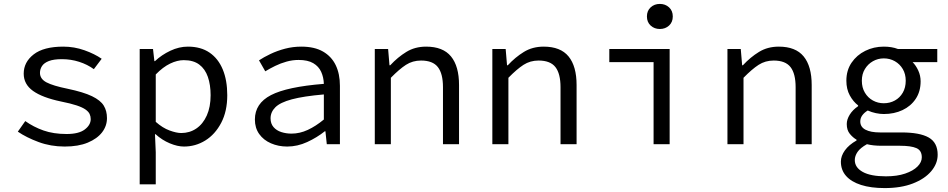

<svg xmlns="http://www.w3.org/2000/svg" viewBox="-20 -736 4840 980"><path d="M310 12Q239 12 177 -11Q115 -34 71 -64L109 -118Q151 -88 202 -70Q253 -52 320 -52Q382 -52 412.5 -75Q443 -98 443 -128Q443 -142 437.5 -154Q432 -166 416.5 -177Q401 -188 371 -198Q341 -208 291 -218Q196 -238 148.5 -272Q101 -306 101 -360Q101 -419 152 -458.5Q203 -498 303 -498Q359 -498 411 -479.5Q463 -461 499 -436L459 -383Q426 -407 384 -420.5Q342 -434 296 -434Q254 -434 229.5 -424.5Q205 -415 194.5 -399Q184 -383 184 -364Q184 -333 217.5 -315.5Q251 -298 325 -283Q406 -266 449.5 -245Q493 -224 509.5 -197Q526 -170 526 -133Q526 -93 501 -60.5Q476 -28 428 -8Q380 12 310 12Z M693 205V-486H761L768 -424H771Q805 -456 849.5 -477Q894 -498 939 -498Q1005 -498 1049.5 -467.5Q1094 -437 1117 -381.5Q1140 -326 1140 -250Q1140 -168 1109 -109Q1078 -50 1028 -19Q978 12 919 12Q886 12 846.5 -4.5Q807 -21 774 -51H771L775 41V205ZM905 -57Q948 -57 982 -80Q1016 -103 1035.5 -146.5Q1055 -190 1055 -250Q1055 -303 1041 -343.5Q1027 -384 997 -406.5Q967 -429 918 -429Q885 -429 848.5 -411.5Q812 -394 775 -356V-114Q810 -83 845.5 -70Q881 -57 905 -57Z M1446 12Q1401 12 1363 -4.5Q1325 -21 1303 -52Q1281 -83 1281 -126Q1281 -208 1363 -250.5Q1445 -293 1633 -308Q1632 -341 1619.5 -369Q1607 -397 1579 -413.5Q1551 -430 1504 -430Q1473 -430 1442.5 -421.5Q1412 -413 1384.5 -399.5Q1357 -386 1334 -372L1302 -428Q1326 -444 1360.5 -460.5Q1395 -477 1435 -487.5Q1475 -498 1518 -498Q1585 -498 1628.5 -473Q1672 -448 1693.5 -403.5Q1715 -359 1715 -298V0H1648L1641 -66H1638Q1598 -34 1548 -11Q1498 12 1446 12ZM1468 -54Q1510 -54 1551 -73Q1592 -92 1633 -126V-254Q1529 -245 1469.5 -229Q1410 -213 1385.5 -188.5Q1361 -164 1361 -132Q1361 -105 1376 -87.5Q1391 -70 1415.5 -62Q1440 -54 1468 -54Z M1893 0V-486H1961L1968 -403H1972Q2010 -444 2054 -471Q2098 -498 2155 -498Q2241 -498 2282 -448Q2323 -398 2323 -302V0H2241V-291Q2241 -360 2215 -393.5Q2189 -427 2129 -427Q2086 -427 2052 -405Q2018 -383 1975 -339V0Z M2493 0V-486H2561L2568 -403H2572Q2610 -444 2654 -471Q2698 -498 2755 -498Q2841 -498 2882 -448Q2923 -398 2923 -302V0H2841V-291Q2841 -360 2815 -393.5Q2789 -427 2729 -427Q2686 -427 2652 -405Q2618 -383 2575 -339V0Z M3316 0V-419H3090V-486H3398V0ZM3348 -588Q3320 -588 3301 -605.5Q3282 -623 3282 -652Q3282 -681 3301 -698.5Q3320 -716 3348 -716Q3376 -716 3395 -698.5Q3414 -681 3414 -652Q3414 -623 3395 -605.5Q3376 -588 3348 -588Z M3693 0V-486H3761L3768 -403H3772Q3810 -444 3854 -471Q3898 -498 3955 -498Q4041 -498 4082 -448Q4123 -398 4123 -302V0H4041V-291Q4041 -360 4015 -393.5Q3989 -427 3929 -427Q3886 -427 3852 -405Q3818 -383 3775 -339V0Z M4496 224Q4425 224 4375 208Q4325 192 4298.5 162Q4272 132 4272 89Q4272 60 4292.5 31.5Q4313 3 4352 -19V-23Q4333 -34 4317.5 -53Q4302 -72 4302 -103Q4302 -126 4317 -150.5Q4332 -175 4360 -194V-198Q4335 -217 4317.5 -249Q4300 -281 4300 -324Q4300 -377 4326.5 -416Q4353 -455 4396.5 -476.5Q4440 -498 4491 -498Q4532 -498 4563 -486H4764V-419H4638Q4655 -402 4667 -376Q4679 -350 4679 -321Q4679 -269 4654 -231.5Q4629 -194 4586.5 -174Q4544 -154 4491 -154Q4472 -154 4450.5 -158.5Q4429 -163 4409 -172Q4391 -161 4381 -147Q4371 -133 4371 -116Q4371 -88 4397.5 -74Q4424 -60 4472 -60H4581Q4675 -60 4720.5 -34Q4766 -8 4766 54Q4766 99 4733 138Q4700 177 4639.5 200.5Q4579 224 4496 224ZM4491 -209Q4522 -209 4547.5 -223Q4573 -237 4588 -263Q4603 -289 4603 -324Q4603 -358 4588 -383.5Q4573 -409 4547.5 -423.5Q4522 -438 4491 -438Q4461 -438 4435.5 -423.5Q4410 -409 4394.5 -383.5Q4379 -358 4379 -324Q4379 -289 4394.5 -263Q4410 -237 4435.5 -223Q4461 -209 4491 -209ZM4502 164Q4559 164 4600 150Q4641 136 4663 114Q4685 92 4685 67Q4685 32 4657.5 20Q4630 8 4574 8H4479Q4458 8 4439.5 6Q4421 4 4405 0Q4371 19 4357 39.5Q4343 60 4343 81Q4343 119 4383.5 141.5Q4424 164 4502 164Z"/></svg>

Font: Source Code Pro
Style: Regular
Weight: 400
Monospace: yes
Designer: Paul D. Hunt, Teo Tuominen
Foundry: Adobe Systems Incorporated
Version: Version 1.018;hotconv 1.0.116;makeotfexe 2.5.65601